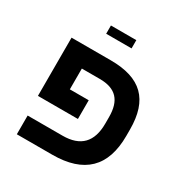

<svg xmlns="http://www.w3.org/2000/svg" viewBox="-176 -910 1005 1048"><g transform="rotate(30 326.0 -385.5)"><path d="M223 -719H383V-771H223ZM464 -333V-292C464 -176 408 -118 295 -118H75V0H298C498 0 597 -97 597 -291V-331C597 -519 508 -606 317 -606H70V-239H322V-357H203V-488H316C418 -488 464 -437 464 -333Z"/></g></svg>

Font: Noto Sans Hebrew Droid
Style: Bold
Weight: 700
Designer: Monotype Design Team
Foundry: Monotype Imaging Inc.
Version: Version 1.100